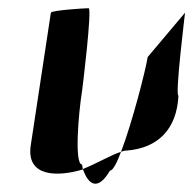

<svg xmlns="http://www.w3.org/2000/svg" viewBox="-20 -587 471 468"><path d="M55 -233C43 -154 122 -156 182 -174L180 -186C161 -186 171 -309 180 -365C181 -371 205 -567 196 -567C188 -567 105 -562 104 -556ZM182 -175C195 -137 218 -120 248 -171C255 -171 265 -190 275 -217C252 -210 215 -188 182 -175ZM275 -217C280 -219 284 -220 289 -220C365 -226 411 -272 415 -354C406 -354 432 -562 431 -556L340 -448C335 -416 302 -287 275 -217Z"/></svg>

Font: Ampere
Style: SCUltCndIta
Weight: 400
Version: Version 1